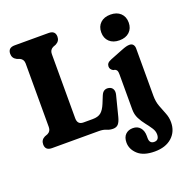

<svg xmlns="http://www.w3.org/2000/svg" viewBox="-162 -842 1169 1229"><g transform="rotate(-20 422.5 -227.0)"><path d="M320.5 -614 301 -606.5Q277 -594.5 277 -566.5V-129Q277 -85.5 317.5 -85.5H380.5Q416.5 -85.5 436.5 -101.2Q456.5 -117 472.5 -155.5L493 -206Q502 -227.5 515.8 -234.2Q529.5 -241 546.5 -237Q564.5 -233 572.2 -217.8Q580 -202.5 574 -179.5L539 -42Q531 -11 518.5 3.2Q506 17.5 482.5 17.5Q459.5 17.5 440.5 8.8Q421.5 0 390.5 0H72.5Q27 0 27 -41.5Q27 -72 55 -86L75 -93.5Q99 -105 99 -133.5V-566.5Q99 -595 75 -606.5L55 -614Q27 -628 27 -658.5Q27 -700 72.5 -700H303.5Q349 -700 349 -658.5Q349 -628.5 320.5 -614ZM715 -500.5Q672 -500.5 646.8 -524.2Q621.5 -548 621.5 -588Q621.5 -628 646.8 -651.8Q672 -675.5 715 -675.5Q758 -675.5 783.2 -651.8Q808.5 -628 808.5 -588Q808.5 -548 783.2 -524.2Q758 -500.5 715 -500.5ZM796.5 -93Q796.5 -52.5 808.8 -20Q821 12.5 833 42.2Q845 72 845 104Q845 167.5 801.8 206.5Q758.5 245.5 684 245.5Q608 245.5 570 210.5Q532 175.5 532 130Q532 94.5 551 75.5Q570 56.5 601.5 56.5Q633 56.5 651 77.8Q669 99 669 133V148.5Q669 186.5 701.5 186.5Q734.5 186.5 734.5 146.5Q734.5 124.5 720.2 102.8Q706 81 687 57.2Q668 33.5 653.8 5.8Q639.5 -22 639.5 -56.5V-296Q639.5 -314 635.8 -321.2Q632 -328.5 623 -333L611 -335.5Q590.5 -347 590.5 -366.5Q590.5 -379 597.8 -388Q605 -397 624 -404.5L705 -436.5Q727.5 -445.5 740.2 -448.8Q753 -452 763.5 -452Q780 -452 788.2 -441.8Q796.5 -431.5 796.5 -415.5Z"/></g></svg>

Font: Fraunces 144pt SuperSoft
Style: Bold
Weight: 700
Version: Version 1.000;[b76b70a41]